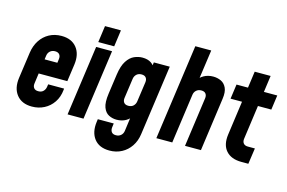

<svg xmlns="http://www.w3.org/2000/svg" viewBox="-112 -1012 2179 1456"><g transform="rotate(15 977.5 -283.5)"><path d="M178 13Q98.5 13 58 -38Q17.5 -89 29 -172L58 -378Q66 -433.5 93.2 -475.2Q120.5 -517 163 -540Q205.5 -563 259 -563Q338.5 -563 379 -512.2Q419.5 -461.5 408 -378L389 -243H148L164 -358H280L284 -388Q287 -410.5 276 -424.2Q265 -438 241 -438Q218 -438 202.5 -424.2Q187 -410.5 184 -388L153 -162Q150 -139.5 160.8 -125.8Q171.5 -112 195.5 -112Q220.5 -112 234.8 -126.5Q249 -141 252 -162L255 -182H380L379 -172Q373.5 -114.5 345.2 -73Q317 -31.5 273.5 -9.2Q230 13 178 13Z M456 0 533 -550H658L581 0ZM539 -590 557 -720H682L664 -590Z M833 183Q752 183 712.5 132Q673 81 684 -2L687 -24H812L808 8Q805.5 29.5 815.8 43.8Q826 58 850.5 58Q874 58 889.5 44.2Q905 30.5 908 8L930 -154L948 -125Q928 -93 897 -75Q866 -57 824 -57Q791.5 -57 763 -71.5Q734.5 -86 720.2 -123.8Q706 -161.5 716 -232L738 -388Q748 -458.5 772.8 -496.5Q797.5 -534.5 829.8 -548.8Q862 -563 894 -563Q936 -563 962.5 -545.2Q989 -527.5 1000 -495L974 -466L986 -550H1111L1034 0Q1026.5 55 998.8 96.2Q971 137.5 928.2 160.2Q885.5 183 833 183ZM883.5 -182Q908.5 -182 923.2 -196.2Q938 -210.5 941 -232L963 -388Q966 -410 955.2 -424Q944.5 -438 920.5 -438Q896 -438 881 -423.8Q866 -409.5 863 -388L841 -232Q838 -210 848.8 -196Q859.5 -182 883.5 -182Z M1153 0 1258 -750H1383L1343 -466L1325 -495Q1345.5 -527.5 1377.2 -545.2Q1409 -563 1450 -563Q1482.5 -563 1510.8 -550Q1539 -537 1554 -505.2Q1569 -473.5 1561 -418L1503 0H1378L1432 -388Q1435 -410.5 1424.2 -424.2Q1413.5 -438 1390 -438Q1366 -438 1350.5 -424.2Q1335 -410.5 1332 -388L1278 0Z M1822 7Q1742 7 1701.2 -39Q1660.5 -85 1672 -168L1709 -435H1619L1635 -550H1725L1743 -680H1868L1850 -550H1955L1939 -435H1834L1797 -168Q1794 -145.5 1805 -131.8Q1816 -118 1840 -118H1895L1877 7Z"/></g></svg>

Font: Mohave Light
Style: Bold Italic
Weight: 700
Italic angle: -8°
Version: Version 2.003